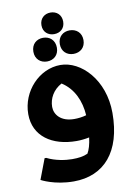

<svg xmlns="http://www.w3.org/2000/svg" viewBox="-116 -938 890 1270"><g transform="rotate(-10 329.0 -302.5)"><path d="M315 -721C356 -721 388 -747 388 -793C388 -839 356 -866 315 -866C275 -866 242 -839 242 -793C242 -747 275 -721 315 -721ZM340 -649C340 -599 375 -570 419 -570C464 -570 499 -599 499 -649C499 -699 464 -728 419 -728C375 -728 340 -699 340 -649ZM238 -551C282 -551 317 -580 317 -630C317 -681 282 -710 238 -710C194 -710 159 -681 159 -630C159 -580 194 -551 238 -551ZM319 -513C177 -513 54 -383 54 -229C54 -81 174 1 339 1C365 1 395 -2 424 -8C418 39 408 72 394 96C364 110 331 114 288 114C245 114 176 104 121 76H110L58 213C58 213 144 261 274 261C478 261 604 120 604 -141C604 -365 457 -513 319 -513ZM218 -249C218 -305 248 -360 306 -391C386 -340 424 -252 430 -156C403 -148 373 -145 349 -145C258 -145 218 -198 218 -249Z"/></g></svg>

Font: Kufam Arabic Latin Roman Bold
Style: Regular
Weight: 700
Designer: Wael Morcos & Artur Schmal
Version: Version 1.200;PS 001.200;hotconv 1.0.88;makeotf.lib2.5.64775